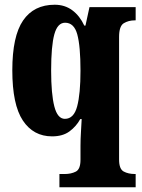

<svg xmlns="http://www.w3.org/2000/svg" viewBox="-20 -566 601 811"><path d="M231 225V169H254Q280 169 300 159Q320 149 320 109V51Q320 22 322 -9.5Q324 -41 325 -63H319Q302 -32 273.5 -11Q245 10 200 10Q121 10 76.5 -57Q32 -124 32 -269Q32 -413 77.5 -479.5Q123 -546 211 -546Q254 -546 285.5 -522.5Q317 -499 336 -458H341L358 -536H553V-480H549Q523 -480 503 -468Q483 -456 483 -410V108Q483 148 502.5 158.5Q522 169 550 169H553V225ZM254 -64Q292 -64 306 -117Q320 -170 320 -267Q320 -371 306.5 -420.5Q293 -470 255 -470Q223 -470 209.5 -421Q196 -372 196 -268Q196 -169 209.5 -116.5Q223 -64 254 -64Z"/></svg>

Font: Noto Serif Armenian ExtraCondensed Black
Style: Regular
Weight: 900
Width: 2
Designer: Monotype Design Team
Foundry: Monotype Imaging Inc.
Version: Version 2.008; ttfautohint (v1.8.4.7-5d5b)